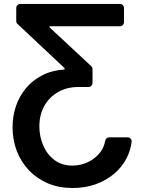

<svg xmlns="http://www.w3.org/2000/svg" viewBox="-20 -747 725 967"><path d="M221.2 176.5Q165.1 152 125.7 110.8Q85.6 67.8 64.6 13.5Q43.3 -42.6 43.3 -105.8Q43.3 -162.3 60.4 -212.7Q77.4 -262.8 110.8 -302.9Q143.8 -342.7 193.2 -367.9Q241.1 -392.8 305 -397V-404.1L68.5 -626.1Q61.8 -632.1 61.8 -641V-706.7Q61.8 -715.2 67.8 -721.2Q73.9 -727.3 82.7 -727.3H583.8Q592.3 -727.3 598.4 -721.2Q604.4 -715.2 604.4 -706.7V-635.3Q604.4 -626.8 598.4 -620.7Q592.3 -614.7 583.8 -614.7H229.8V-609L439.6 -413.7Q446 -407.3 446 -398.8V-329.5Q446 -321 440 -315Q433.9 -308.9 425.4 -308.9H375.7Q317.1 -308.9 272.7 -283.4Q228.3 -258.2 203.1 -213.4Q178.3 -168.7 178.3 -111.2Q178.3 -58.9 197.8 -14.2Q216.6 30.5 254.3 58.9Q291.2 87 344.5 87Q386.7 87 424 68.9Q461.3 51.1 485.4 19.2Q504.3 -6.4 509.9 -38.4Q511.4 -45.8 517 -50.6Q522.7 -55.4 530.5 -55.4H622.5Q631.7 -55.4 638 -48.3Q644.2 -41.2 642.8 -32Q637.4 10.3 618.6 47.6Q595.5 94.1 554.3 128.6Q514.6 161.9 460.6 181.5Q407.7 199.9 345.9 199.9Q277.3 199.9 221.2 176.5Z"/></svg>

Font: DeltaSans SemiBold
Style: Regular
Weight: 600
Designer: Rasmus Andersson
Foundry: rsms
Version: Version 3.012